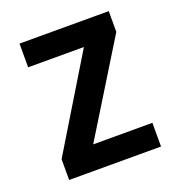

<svg xmlns="http://www.w3.org/2000/svg" viewBox="-97 -568 592 647"><g transform="rotate(-20 198.5 -244.5)"><path d="M43 0V-74.5L261.5 -434.5V-404H43V-489H363V-414.5L142 -55.5V-85H372.5V0Z"/></g></svg>

Font: Nunito Sans 12pt ExtraLight Condensed
Style: Regular
Weight: 200
Width: 3
Version: Version 3.101;gftools[0.9.27]